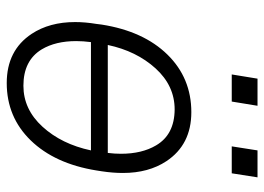

<svg xmlns="http://www.w3.org/2000/svg" viewBox="-127 -647 784 570"><g transform="rotate(90 265.0 -362.0)"><path d="M226.5 10Q129.5 10 80.5 -64Q45.5 -117 45.5 -193Q45.5 -223 51 -256L53 -272Q72.5 -396 142 -467Q211.5 -538 313 -538Q409.5 -538 458.5 -464Q493.5 -411 493.5 -335Q493.5 -305 488.5 -272L486 -256Q466 -132.5 396.8 -61.2Q327.5 10 226.5 10ZM234.5 -39.5Q304.5 -39.5 356.2 -96.2Q408 -153 426.5 -240H105Q102 -216.5 102 -196Q102 -135 126.5 -94Q159.5 -39.5 234.5 -39.5ZM434 -290Q436.5 -310.5 436.5 -329Q436.5 -391.5 411.5 -433.5Q379.5 -488 305 -488.5Q234.5 -488.5 183 -431.8Q131.5 -375 113.5 -290ZM494.5 -658H414.5L426.5 -734.5H506.5ZM281.5 -658H201L213.5 -734.5H294Z"/></g></svg>

Font: Roberto Sans Light
Style: Italic
Weight: 300
Italic angle: -11°
Designer: Google
Version: Version 1.00;June 11, 2020;FontCreator 12.0.0.2522 64-bit; t